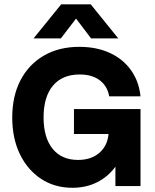

<svg xmlns="http://www.w3.org/2000/svg" viewBox="-20 -882 734 910"><path d="M270 -861.5H410L540.5 -700H411.5L340.5 -794L268.5 -700H139ZM38 -325Q38 -426.5 77.2 -501.8Q116.5 -577 188 -618.5Q259.5 -660 356 -660Q438 -660 500.8 -631Q563.5 -602 601 -549.2Q638.5 -496.5 646 -425.5H497.5Q489 -474 452.8 -501.5Q416.5 -529 357.5 -529Q275.5 -529 231 -476Q186.5 -423 186.5 -325.5Q186.5 -230 229.2 -177Q272 -124 350 -124Q411.5 -124 450.2 -157Q489 -190 494.5 -247H330.5V-365H646V0H527V-92Q493 -45 440.8 -18.5Q388.5 8 323 8Q239 8 174.8 -34.2Q110.5 -76.5 74.2 -151.5Q38 -226.5 38 -325Z"/></svg>

Font: Overused Grotesk
Style: Bold
Weight: 710
Version: Version 0.004